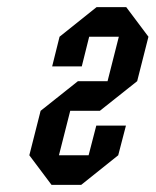

<svg xmlns="http://www.w3.org/2000/svg" viewBox="-20 -520 438 540"><path d="M312.5 -83.3 208.3 0H125L62.5 -83.3L94.2 -208.3L199.2 -291.7H282.5L314.2 -416.7H230.8L210 -333.3H126.7L147.5 -416.7L251.7 -500H335L397.5 -416.7L365.8 -291.7L260.8 -208.3H177.5L145.8 -83.3H229.2L250.8 -166.7H334.2Z"/></svg>

Font: Yulong
Style: Italic
Weight: 400
Italic angle: -14.25°
Designer: GGBotNet
Foundry: f0n7.com
Version: 1.00